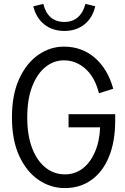

<svg xmlns="http://www.w3.org/2000/svg" viewBox="-20 -949 640 980"><path d="M311 11Q238 11 176.5 -31Q115 -73 78 -153.5Q41 -234 41 -350Q41 -466 78 -546.5Q115 -627 175.5 -669Q236 -711 306 -711Q398 -711 464 -654Q530 -597 558 -496L485 -473Q465 -554 416.5 -597.5Q368 -641 306 -641Q254 -641 211.5 -606.5Q169 -572 144 -507Q119 -442 119 -350Q119 -258 144 -193Q169 -128 212.5 -93.5Q256 -59 311 -59Q363 -59 402 -89Q441 -119 464.5 -173Q488 -227 491 -299H330V-366H568V-335Q568 -226 536 -148.5Q504 -71 446 -30Q388 11 311 11ZM309 -791Q248 -791 206 -824.5Q164 -858 150 -917L201 -929Q224 -837 309 -837Q350 -837 377.5 -861Q405 -885 416 -929L466 -917Q453 -858 411 -824.5Q369 -791 309 -791Z"/></svg>

Font: Red Hat Mono
Style: Regular
Weight: 300
Monospace: yes
Designer: Pentagram, MCKL
Foundry: Pentagram, MCKL
Version: Version 1.023